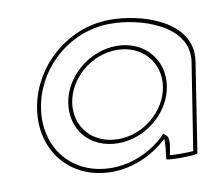

<svg xmlns="http://www.w3.org/2000/svg" viewBox="-67 -635 821 721"><g transform="rotate(-10 343.5 -274.0)"><path d="M68 -274C44 -118 145 8 305 8C386 8 464 -28 518 -80C523 -76 513 -4 513 -4C512 3 631 2 632 -5L685 -347C708 -500 510 -558 391 -556C231 -554 92 -430 68 -274ZM83 -274C106 -422 237 -539 389 -541C508 -543 691 -484 670 -347L618 -16C596 -14 549 -14 529 -16C532 -34 545 -79 528 -92L518 -100L509 -90C458 -41 384 -7 307 -7C155 -7 60 -126 83 -274ZM187 -274C172 -175 240 -94 347 -94C452 -94 548 -175 563 -274C578 -375 506 -455 403 -455C299 -455 202 -375 187 -274ZM202 -274C216 -366 305 -440 401 -440C496 -440 562 -366 548 -274C534 -184 447 -109 350 -109C251 -109 188 -184 202 -274Z"/></g></svg>

Font: Ampere
Style: OuLnIta
Weight: 400
Version: Version 1